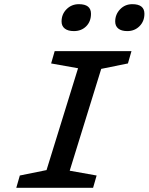

<svg xmlns="http://www.w3.org/2000/svg" viewBox="-20 -900 712 920"><path d="M58 0 75 -59 203 -85 354 -573 225 -596 242 -655H610L593 -596L465 -570L314 -82L443 -59L426 0ZM416 -834Q416 -797 393 -774Q370 -751 334 -751Q306 -751 290.5 -763Q275 -775 275 -797Q275 -832 299 -856Q323 -880 358 -880Q387 -880 401.5 -868.5Q416 -857 416 -834ZM672 -834Q672 -798 648.5 -774.5Q625 -751 590 -751Q562 -751 547 -763Q532 -775 532 -797Q532 -831 555.5 -855.5Q579 -880 614 -880Q643 -880 657.5 -868.5Q672 -857 672 -834Z"/></svg>

Font: Intel One Mono Medium
Style: Italic
Weight: 500
Italic angle: -16°
Monospace: yes
Designer: Fred Shallcrass
Foundry: Frere-Jones Type LLC
Version: Version 1.400;hotconv 1.1.0;makeotfexe 2.6.0;FJTRelease1.4